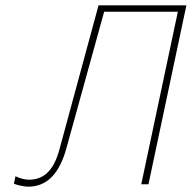

<svg xmlns="http://www.w3.org/2000/svg" viewBox="-20 -690 718 719"><path d="M349 -670 203 -132C180 -45 139 -17 88 -17C76 -17 56 -21 38 -30L32 -2C47 4 71 9 86 9C157 9 203 -41 229 -136L370 -646H646L509 0H536L678 -670Z"/></svg>

Font: LT Wave Mono Thin
Style: Italic
Weight: 100
Designer: Daniel Lyons
Version: Version 2.5 (Glyphs App)